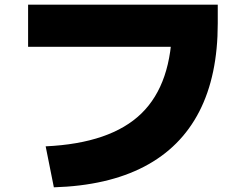

<svg xmlns="http://www.w3.org/2000/svg" viewBox="-20 -755 1040 820"><path d="M175 -130Q453 -143 584 -270.5Q715 -398 715 -655L810 -555H100V-735H910V-655Q910 -432 831 -278.5Q752 -125 596 -43.5Q440 38 210 45Z"/></svg>

Font: M PLUS 2 Black
Style: Regular
Weight: 900
Designer: Coji Morishita
Foundry: UNDERFOREST DESIGN
Version: Version 1.001